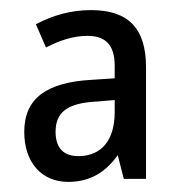

<svg xmlns="http://www.w3.org/2000/svg" viewBox="-20 -742 359 380"><path d="M160 -722C121 -722 85 -712 51 -694L71 -648C98 -662 125 -671 153 -671C188 -671 207 -654 207 -612V-587L161 -584C73 -579 28 -548 28 -481C28 -421 62 -382 115 -382C158 -382 189 -401 213 -435L225 -388H269V-609C269 -686 234 -722 160 -722ZM171 -541 207 -544V-520C207 -466 182 -433 135 -433C107 -433 90 -448 90 -481C90 -519 112 -538 171 -541Z"/></svg>

Font: Noto Sans Condensed
Style: Regular
Weight: 400
Width: 3
Designer: Monotype Design Team
Foundry: Monotype Imaging Inc.
Version: Version 2.013